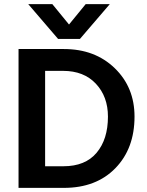

<svg xmlns="http://www.w3.org/2000/svg" viewBox="-20 -912 715 932"><path d="M290 0H70V-674H290Q441 -674 537 -581Q633 -488 633 -346Q633 -191 540 -95.5Q447 0 290 0ZM286 -568H199V-105H288Q394 -105 449 -170.5Q504 -236 504 -346Q504 -443 445.5 -505.5Q387 -568 286 -568ZM368 -723H262L117 -892H234L315 -793L396 -892H513Z"/></svg>

Font: Hind Siliguri SemiBold
Style: Regular
Weight: 600
Designer: Jyotish Sonowal
Foundry: Indian Type Foundry
Version: Version 1.001;PS 1.0;hotconv 1.0.86;makeotf.lib2.5.63406; tt